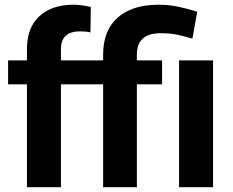

<svg xmlns="http://www.w3.org/2000/svg" viewBox="-20 -780 970 800"><path d="M233.9 0H92.3V-428.7H13.7V-528.3H92.3V-575.2Q92.3 -665.5 144.5 -712.9Q196.8 -760.3 285.6 -760.3Q305.2 -760.3 323.2 -757.6Q341.3 -754.9 358.4 -751L356.9 -645Q338.9 -649.4 313.5 -649.4Q233.9 -649.4 233.9 -575.2V-528.3H409.7V-552.2Q409.7 -653.3 470.5 -706.8Q531.2 -760.3 640.6 -760.3Q682.6 -760.3 721.4 -752.2Q760.3 -744.1 801.8 -731.4L781.7 -619.1Q754.9 -627 723.9 -634.3Q692.9 -641.6 649.4 -641.6Q550.3 -641.6 550.3 -552.2V-528.3H655.3V-428.7H550.3V0H409.7V-428.7H233.9ZM867.7 -528.3V0H726.1V-528.3Z"/></svg>

Font: Vazirmatn RD
Style: Bold
Weight: 700
Designer: Saber Rastikerdar
Foundry: Saber Rastikerdar
Version: Version 32.102